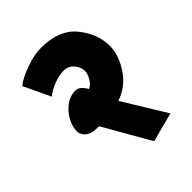

<svg xmlns="http://www.w3.org/2000/svg" viewBox="-207 -814 962 962"><g transform="rotate(-45 274.5 -333.0)"><path d="M274 -383Q297 -393 310.5 -418Q324 -443 324 -460Q324 -489 303 -513.5Q282 -538 248 -538Q218 -538 180.5 -524Q143 -510 115 -488L48 -630Q79 -655 139.5 -677Q200 -699 250 -699Q378 -699 439.5 -623.5Q501 -548 501 -463Q501 -398 456.5 -330Q412 -262 336 -237L476 -8L320 33L178 -215Q172 -215 167 -215.5Q162 -216 156 -216Q127 -216 106.5 -230.5Q86 -245 81 -270Q81 -330 124 -378Q167 -426 221 -426Q237 -426 251 -413Q265 -400 274 -383Z"/></g></svg>

Font: Palanquin Dark
Style: Bold
Weight: 700
Designer: Pria Ravichandran
Version: Version 1.000